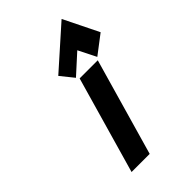

<svg xmlns="http://www.w3.org/2000/svg" viewBox="-223 -820 900 900"><g transform="rotate(-45 227.0 -369.5)"><path d="M231.4 -482.4H351.6L213.4 0H93.3ZM368.7 -739.3 454.1 -565.9 361.3 -495.1 316.9 -583.5 221.2 -496.6 168.9 -561.5Z"/></g></svg>

Font: Cantarell
Style: Bold Italic
Weight: 700
Italic angle: -16°
Designer: Dave Crossland
Version: Version 1.004